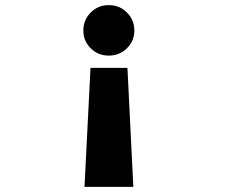

<svg xmlns="http://www.w3.org/2000/svg" viewBox="-20 -731 890 751"><path d="M505.5 -611.5Q505.5 -571 476.5 -542.2Q447.5 -513.5 405.5 -513.5Q363.5 -513.5 334.8 -542.2Q306 -571 306 -611.5Q306 -653 334.8 -682Q363.5 -711 405.5 -711Q447.5 -711 476.5 -682Q505.5 -653 505.5 -611.5ZM478.5 -465.5 501.5 0H310.5L334 -465.5Z"/></svg>

Font: League Mono Wide ExtraBold
Style: Regular
Weight: 800
Width: 8
Designer: Tyler Finck
Foundry: The League of Moveable Type / Tyler Finck
Version: Version 2.210